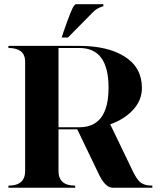

<svg xmlns="http://www.w3.org/2000/svg" viewBox="-20 -879 753 899"><path d="M268.6 -703.1 278.3 -732.4Q314.5 -836.9 326.2 -851.6Q332 -859.4 336.9 -859.4H463.9V-849.6Q459 -849.6 443.8 -842.3Q427.2 -834.5 414.6 -821.3L297.9 -703.1ZM253.9 -654.3V-283.2Q253.9 -283.2 351.6 -283.2Q488.3 -283.2 488.3 -468.8Q488.3 -654.3 351.6 -654.3ZM19.5 -664.1H351.6Q485.4 -664.1 564.9 -613.3Q644.5 -562.5 644.5 -466.8Q644.5 -411.1 604.5 -366.2Q564.5 -321.3 496.1 -296.9L602.5 -76.2Q618.2 -43.9 632.8 -29.3Q652.3 -9.8 693.4 -9.8V0H507.8Q470.7 0 438.5 -72.3L341.8 -273.4H253.9V-78.1Q253.9 -9.8 332 -9.8V0H19.5V-9.8Q97.7 -9.8 97.7 -78.1V-594.7Q94.7 -654.3 19.5 -654.3Z"/></svg>

Font: spinwerad
Style: Bold
Weight: 700
Width: 7
Version: Version 0.3